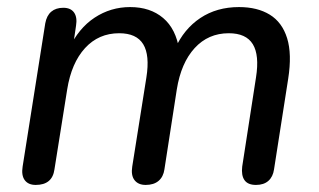

<svg xmlns="http://www.w3.org/2000/svg" viewBox="-20 -516 901 543"><path d="M81 7Q60 7 50 -6.5Q40 -20 44 -45L108 -450Q112 -472 125 -483Q138 -494 159 -494Q180 -494 189.5 -480.5Q199 -467 195 -443L183 -362L175 -378Q202 -436 247.5 -466Q293 -496 348 -496Q405 -496 441.5 -465Q478 -434 487 -374L475 -378Q500 -434 546.5 -465Q593 -496 656 -496Q708 -496 743 -474.5Q778 -453 792 -408Q806 -363 795 -293L755 -37Q752 -16 739 -4.5Q726 7 704 7Q681 7 671.5 -6.5Q662 -20 665 -45L704 -297Q714 -360 695 -391Q676 -422 627 -422Q569 -422 530.5 -380Q492 -338 480 -263L445 -37Q442 -16 428.5 -4.5Q415 7 392 7Q371 7 360.5 -6.5Q350 -20 354 -45L394 -297Q404 -360 385 -391Q366 -422 317 -422Q259 -422 220.5 -380Q182 -338 170 -263L134 -37Q128 7 81 7Z"/></svg>

Font: Nunito Medium
Style: Italic
Weight: 500
Designer: Vernon Adams
Foundry: Vernon Adams
Version: Version 3.601